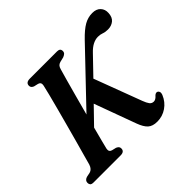

<svg xmlns="http://www.w3.org/2000/svg" viewBox="-168 -918 1134 1134"><g transform="rotate(-45 399.0 -351.0)"><path d="M223 -87.5Q218 -63.5 239 -57.5L266.5 -51Q275.5 -47 280.8 -41.5Q286 -36 286 -26.5Q286 0 253.5 0H28.5Q12 0 6.2 -6.5Q0.5 -13 0.5 -23.5Q0.5 -43.5 23 -51L52 -57Q75 -63 84.5 -92.5Q90 -113 101.2 -153.2Q112.5 -193.5 126.8 -245.2Q141 -297 156 -352.5Q171 -408 184.8 -459.8Q198.5 -511.5 208.8 -551.8Q219 -592 223.5 -613Q229 -637.5 208 -643.5L180 -650Q161.5 -657.5 161.5 -673.5Q161.5 -700 195.5 -700H422.5Q448.5 -700 448.5 -677.5Q448.5 -666.5 441.8 -660.2Q435 -654 423.5 -649.5L392.5 -642Q381.5 -639 374.5 -632Q367.5 -625 363.5 -610Q356.5 -587 343.5 -539.8Q330.5 -492.5 314.2 -433Q298 -373.5 282 -313.5L587 -633Q629 -676.5 661.2 -695Q693.5 -713.5 730 -713.5Q764 -713.5 782 -694Q800 -674.5 798 -645.5Q796.5 -611 776.2 -594.8Q756 -578.5 727 -578.5Q705 -578.5 689.2 -584.5Q673.5 -590.5 654 -590.5Q633.5 -590.5 611.2 -579.5Q589 -568.5 565.5 -543.5L460.5 -434.5L572 -137.5Q581.5 -112 591.2 -99Q601 -86 617.5 -86Q633.5 -86 649.5 -105Q661 -116 672 -112.5Q679 -110 682.5 -101.5Q686 -93 680.5 -78Q663 -36 627.5 -11.8Q592 12.5 548 12.5Q510 12.5 489.5 -6Q469 -24.5 453.5 -66.5L357.5 -328.5L259 -227Q245.5 -177 236 -139.2Q226.5 -101.5 223 -87.5Z"/></g></svg>

Font: Fraunces 72pt S050 SemiBold
Style: Italic
Weight: 600
Italic angle: -16°
Version: Version 1.000; ttfautohint (v1.8.3)